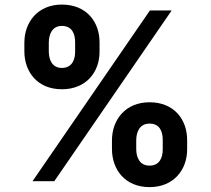

<svg xmlns="http://www.w3.org/2000/svg" viewBox="-20 -772 899 818"><path d="M457 -136.4C457.4 -49 513.1 25.2 617.2 25.2C720.2 25.2 777.7 -49 777.3 -136.4V-174.7C777.7 -262.8 721.6 -336.3 617.2 -336.3C514.6 -336.3 457.4 -262.1 457 -174.7ZM83.8 -552.6C84.2 -465.2 139.9 -391.7 243.6 -391.7C346.9 -391.7 404.5 -464.5 404.1 -552.6V-590.9C404.5 -679 348.4 -752.5 243.6 -752.5C142 -752.5 84.2 -679 83.8 -590.9ZM211.3 0 711.3 -727.3H618.6L118.6 0ZM560.4 -174.7C560.7 -209.5 574.6 -245.4 617.2 -245.4C661.9 -245.4 673.7 -209.5 673.3 -174.7V-136.4C673.7 -101.6 660.5 -66.4 617.2 -66.4C573.9 -66.4 560.7 -102.6 560.4 -136.4ZM187.9 -552.6V-590.9C188.2 -624.6 201.3 -661.6 243.6 -661.6C288.4 -661.6 300.4 -625.7 300.1 -590.9V-552.6C300.4 -517.8 286.9 -482.6 243.6 -482.6C201.7 -482.6 188.2 -517.8 187.9 -552.6Z"/></svg>

Font: Inter-Hewn
Style: Bold
Weight: 700
Designer: Rasmus Andersson
Foundry: rsms
Version: Version 3.012;git-f93a4a705